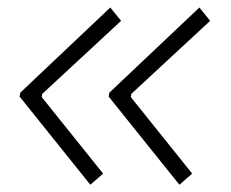

<svg xmlns="http://www.w3.org/2000/svg" viewBox="-20 -515 626 521"><path d="M225.1 -13.7 33.2 -252.9 35.2 -263.7 279.3 -494.6 308.6 -458.5 94.7 -260.3 93.3 -251.5 259.8 -43.9ZM466.8 -13.7 274.9 -252.9 276.9 -263.7 521 -494.6 550.3 -458.5 336.4 -260.3 335 -251.5 501.5 -43.9Z"/></svg>

Font: Cascadia Code ExtraLight
Style: Italic
Weight: 200
Italic angle: -10°
Monospace: yes
Designer: Aaron Bell
Foundry: Saja Typeworks
Version: Version 2404.023; ttfautohint (v1.8.4)